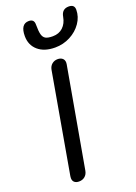

<svg xmlns="http://www.w3.org/2000/svg" viewBox="-182 -1050 801 1130"><g transform="rotate(-20 219.0 -484.5)"><path d="M69 -25Q69 -33 70 -37L180 -663Q184 -685 199 -697.5Q214 -710 235 -710Q253 -710 264.5 -700.5Q276 -691 276 -673Q276 -666 275 -663L164 -37Q160 -15 145 -2.5Q130 10 108 10Q90 10 79.5 1Q69 -8 69 -25ZM100 -903Q100 -979 152 -979Q185 -979 185 -946Q185 -903 190.5 -882.5Q196 -862 210.5 -854Q225 -846 255 -846Q294 -846 319 -869.5Q344 -893 351 -933Q359 -979 402 -979Q438 -979 438 -946Q438 -902 411.5 -863.5Q385 -825 341 -802Q297 -779 246 -779Q178 -779 139 -813Q100 -847 100 -903Z"/></g></svg>

Font: Kodchasan Medium
Style: Italic
Weight: 500
Italic angle: -10°
Version: Version 1.000; ttfautohint (v1.6)